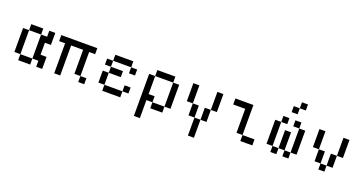

<svg xmlns="http://www.w3.org/2000/svg" viewBox="-43 -1684 5177 2732"><g transform="rotate(20 2545.5 -318.0)"><path d="M181.8 -545.5V-454.5H363.6V-545.5ZM90.9 -454.5V-90.9H181.8V-454.5ZM363.6 -454.5V-90.9H454.5V0H545.5V-181.8H454.5V-363.6H545.5V-545.5H454.5V-454.5ZM181.8 -90.9V0H363.6V-90.9Z M636.4 -545.5V-454.5H727.3V0H818.2V-454.5H1000V-90.9H1090.9V-454.5H1181.8V-545.5ZM1090.9 -90.9V0H1181.8V-90.9Z M1363.6 -454.5V-363.6H1454.5V-454.5ZM1454.5 -545.5V-454.5H1727.3V-545.5ZM1454.5 -363.6V-272.7H1636.4V-363.6ZM1363.6 -272.7V-90.9H1454.5V-272.7ZM1454.5 -90.9V0H1727.3V-90.9ZM1727.3 -454.5V-363.6H1818.2V-454.5ZM1727.3 -181.8V-90.9H1818.2V-181.8Z M2000 -454.5V181.8H2090.9V-90.9H2181.8V-181.8H2090.9V-454.5ZM2090.9 -545.5V-454.5H2363.6V-545.5ZM2363.6 -454.5V-90.9H2454.5V-454.5ZM2181.8 -90.9V0H2363.6V-90.9Z M2818.2 -90.9V-272.7H2727.3V-90.9ZM2818.2 -90.9V181.8H2909.1V-90.9ZM2727.3 -272.7V-545.5H2636.4V-272.7ZM2909.1 -272.7V-90.9H3000V-272.7ZM3000 -545.5V-272.7H3090.9V-545.5Z M3454.5 -454.5V-90.9H3545.5V-545.5H3272.7V-454.5ZM3545.5 -90.9V0H3727.3V-90.9Z M4000 -545.5V-454.5H4090.9V-545.5ZM3909.1 -454.5V-90.9H4000V-454.5ZM4000 -90.9V0H4090.9V-90.9ZM4090.9 -363.6V-90.9H4181.8V-363.6ZM4181.8 -90.9V0H4272.7V-90.9ZM4272.7 -454.5V-90.9H4363.6V-454.5ZM4272.7 -454.5V-545.5H4181.8V-454.5ZM4181.8 -818.2V-727.3H4272.7V-818.2ZM4090.9 -727.3V-636.4H4181.8V-727.3Z M4545.5 -545.5V-272.7H4636.4V-545.5ZM4909.1 -545.5V-272.7H5000V-545.5ZM4727.3 -90.9V-272.7H4636.4V-90.9ZM4727.3 -90.9V0H4818.2V-90.9ZM4818.2 -272.7V-90.9H4909.1V-272.7Z"/></g></svg>

Font: Departure Mono
Style: Regular
Weight: 400
Monospace: yes
Designer: Helena Zhang
Version: Version 1.500;Glyphs 3.3.1 (3343)